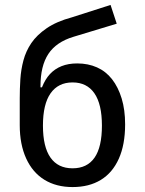

<svg xmlns="http://www.w3.org/2000/svg" viewBox="-20 -749 587 778"><path d="M274 9Q208 9 160 -20.5Q112 -50 86 -107Q60 -164 60 -242V-350Q60 -389 62.5 -428Q65 -467 75 -504.5Q85 -542 107 -574.5Q129 -607 169 -634.5Q209 -662 272 -679L428 -729L453 -653L278 -600Q208 -579 176 -530.5Q144 -482 144 -399V-395H150Q163 -428 182.5 -449Q202 -470 229.5 -481Q257 -492 293 -492Q337 -492 373 -476Q409 -460 434 -428Q459 -396 473 -350Q487 -304 487 -245Q487 -163 461.5 -106Q436 -49 388.5 -20Q341 9 274 9ZM274 -67Q333 -67 363 -110Q393 -153 393 -240Q393 -327 362.5 -371Q332 -415 274 -415Q216 -415 185 -371Q154 -327 154 -240Q154 -154 184.5 -110.5Q215 -67 274 -67Z"/></svg>

Font: Nunito Sans 7pt Condensed Medium
Style: Regular
Weight: 500
Width: 3
Designer: Vernon Adams
Foundry: Vernon Adams
Version: Version 3.101;gftools[0.9.27]